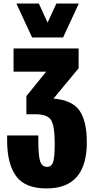

<svg xmlns="http://www.w3.org/2000/svg" viewBox="-20 -850 533 1077"><path d="M160 -640 72 -830H198L247 -723L296 -830H422L334 -640ZM241 207Q120 207 70 137.5Q20 68 20 -61V-90H195V-58Q195 25 205.5 55.5Q216 86 244 86Q270 86 278.5 57.5Q287 29 287 -45Q287 -142 267 -175.5Q247 -209 181 -209H128V-311L239 -448H56V-578H421V-467L280 -297Q386 -288 426.5 -229Q467 -170 467 -51Q467 207 241 207Z"/></svg>

Font: Oswald Heavy
Style: Regular
Weight: 400
Designer: Vernon Adams
Foundry: Vernon Adams
Version: Version 4.101